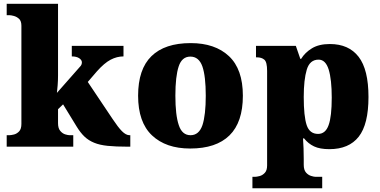

<svg xmlns="http://www.w3.org/2000/svg" viewBox="-20 -780 2021 1021"><path d="M369.6 -61V0H15.6V-61H30.8Q38.1 -61 54.7 -64.9Q69.8 -68.8 81.8 -81.5Q93.8 -94.2 93.8 -121.1V-643.1Q93.8 -668 81.5 -679.7Q69.3 -690.9 54 -695.1Q38.6 -699.2 30.8 -699.2H15.6V-759.8H288.6V-378.9Q288.6 -354 286.6 -326.9Q284.7 -299.8 282.7 -286.1L409.7 -430.2Q413.6 -436 414.6 -440.9Q415.5 -445.8 415.5 -448.2Q415.5 -460.9 401.1 -470.5Q386.7 -480 361.8 -480V-536.1H636.7V-480Q601.6 -480 568.1 -462.4Q534.7 -444.8 495.6 -400.9L446.8 -344.2L579.6 -146Q593.8 -125 605.7 -109.1Q617.7 -93.3 628.4 -82.5Q649.9 -61 668.5 -61H672.9V0H658.7Q595.7 0 552.7 -4.4Q509.8 -8.8 480.5 -21Q450.7 -33.2 429.2 -53.7Q407.7 -74.2 387.7 -106.9L315.4 -225.1L288.6 -199.2V-125Q288.6 -97.2 300.8 -83.5Q312.5 -69.8 327.1 -65.4Q341.8 -61 350.6 -61Z M991.2 9.8Q862.3 9.8 788.3 -60.1Q714.4 -129.9 714.4 -271Q714.4 -412.1 785.4 -481.4Q856.4 -550.8 994.1 -550.8Q1123.5 -550.8 1197.5 -481.4Q1271.5 -412.1 1271.5 -271Q1271.5 -129.9 1200.4 -60.1Q1129.4 9.8 991.2 9.8ZM993.2 -61Q1038.1 -61 1056.6 -114.7Q1074.2 -168.5 1074.2 -271Q1074.2 -374.5 1056.2 -426.8Q1037.6 -479 992.2 -479Q947.3 -479 930.2 -426.8Q912.6 -374 912.6 -271Q912.6 -167.5 930.7 -114.7Q948.2 -61 993.2 -61Z M1693.4 160.2V221.2H1322.3V160.2H1337.4Q1344.2 160.2 1360.8 156.2Q1376.5 151.9 1388.4 138.9Q1400.4 126 1400.4 100.1V-402.8Q1400.4 -450.2 1385.7 -462.6Q1371.1 -475.1 1346.2 -475.1H1341.3V-536.1H1553.2L1577.1 -466.8H1581.1Q1602.1 -501 1639.2 -523.4Q1676.3 -545.9 1734.4 -545.9Q1834.5 -545.9 1887 -478Q1939.5 -410.2 1939.5 -264.2Q1939.5 -119.1 1887.5 -53Q1835.4 13.2 1731.4 13.2Q1681.2 13.2 1650.1 -1.5Q1619.1 -16.1 1597.2 -43.9H1591.3Q1593.3 -18.1 1594.2 9Q1595.2 36.1 1595.2 65.9V96.2Q1595.2 124 1607.4 137.7Q1619.1 150.9 1634.3 155.5Q1649.4 160.2 1657.2 160.2ZM1671.4 -67.9Q1710.9 -67.9 1727.5 -114.7Q1744.1 -160.2 1744.1 -261.2Q1744.1 -356.4 1728 -409.7Q1711.4 -462.9 1674.3 -462.9Q1627.4 -462.9 1611.3 -409.7Q1595.2 -356.4 1595.2 -264.2Q1595.2 -161.6 1610.8 -114.7Q1626.5 -67.9 1671.4 -67.9Z"/></svg>

Font: Koh Santepheap Black
Style: Regular
Weight: 900
Designer: Danh Hong
Version: Version 2.002; ttfautohint (v1.8.3)